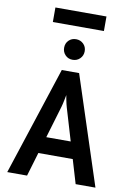

<svg xmlns="http://www.w3.org/2000/svg" viewBox="-113 -1153 841 1222"><g transform="rotate(10 308.0 -542.5)"><path d="M23 0 252 -700H364L593 0H465L325 -470Q322.5 -478 319.2 -491.5Q316 -505 313 -520Q310 -535 308 -548Q305.5 -535 302.5 -520Q299.5 -505 296.5 -491.5Q293.5 -478 291 -470L151 0ZM171 -154 203 -262H413L445 -154ZM308 -776Q279.5 -776 260.8 -795.3Q242 -814.6 242 -843Q242 -871.2 260.8 -890.1Q279.5 -909 308 -909Q336.5 -909 355.8 -890.1Q375 -871.2 375 -843Q375 -814.6 355.8 -795.3Q336.5 -776 308 -776ZM143 -991V-1085H473V-991Z"/></g></svg>

Font: Overpass Mono Light
Style: Regular
Weight: 300
Monospace: yes
Designer: Delve Withrington, Dave Bailey
Foundry: Delve Fonts LLC
Version: Version 4.000